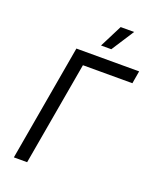

<svg xmlns="http://www.w3.org/2000/svg" viewBox="-163 -994 882 1087"><g transform="rotate(20 278.0 -450.0)"><path d="M178 -700H556L543 -624H245L136 0H56ZM365 -764H303L372 -900H453Z"/></g></svg>

Font: Fixel Italic Variable 20240409 Display Thin
Style: Italic
Weight: 100
Italic angle: -10°
Designer: AlfaBravo + MacPaw
Foundry: Kyrylo Tkachov, Marchela Mozhyna, Serhii Makarenko, Maria Weinstein, Zakhar Kryvoshyya
Version: Version 1.211;Glyphs 3.2 (3225)